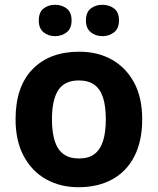

<svg xmlns="http://www.w3.org/2000/svg" viewBox="-20 -772 659 802"><path d="M574 -273.8Q574 -183 541.5 -119.5Q509 -56 449.3 -23Q389.7 10 307.6 10Q232 10 172.7 -23.1Q113.4 -56.2 79.2 -119.8Q45 -183.4 45 -274Q45 -410 116 -483Q187 -556 311 -556Q388.4 -556 447.2 -523Q506 -490 540 -427.3Q574 -364.5 574 -273.8ZM197 -273.8Q197 -220 208.5 -183.5Q220 -147 245 -128.5Q270 -110 310 -110Q350 -110 374.5 -128.5Q399 -147 410.5 -183.5Q422 -220 422 -273.6Q422 -328 410.5 -364Q399 -400 374 -418Q349.1 -436 309.3 -436Q250 -436 223.5 -395.5Q197 -355 197 -273.8ZM142 -686Q142 -721 162 -736.5Q182 -752 209.9 -752Q237.8 -752 258.4 -736.6Q279 -721.2 279 -686.4Q279 -653 258.4 -637Q237.8 -621 209.9 -621Q182 -621 162 -637.2Q142 -653.5 142 -686ZM339 -686Q339 -721 359.1 -736.5Q379.3 -752 407.6 -752Q436 -752 456.5 -736.6Q477 -721.2 477 -686.4Q477 -653 456.4 -637Q435.9 -621 408 -621Q379.5 -621 359.3 -637.2Q339 -653.5 339 -686Z"/></svg>

Font: Noto Sans Thaana
Style: Regular
Weight: 400
Designer: Monotype Design Team
Foundry: Monotype Imaging Inc.
Version: Version 2.001